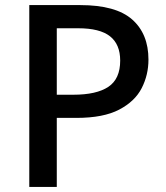

<svg xmlns="http://www.w3.org/2000/svg" viewBox="-20 -734 652 754"><path d="M295 -714Q435 -714 499 -657.5Q563 -601 563 -500Q563 -440 536.5 -388Q510 -336 448 -303.5Q386 -271 280 -271H203V0H95V-714ZM287 -623H203V-362H268Q359 -362 405.5 -393Q452 -424 452 -496Q452 -560 412 -591.5Q372 -623 287 -623Z"/></svg>

Font: Noto Sans Medium
Style: Regular
Weight: 500
Designer: Monotype Design Team
Foundry: Monotype Imaging Inc.
Version: Version 2.007